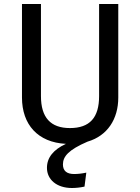

<svg xmlns="http://www.w3.org/2000/svg" viewBox="-20 -709 702 961"><path d="M476 -689V-228C476 -120 429 -68 330 -68C233 -68 185 -121 185 -228V-689H90V-221C90 -86 169 4 310 11C247 40 215 80 215 131C215 190 264 232 340 232C359 232 380 230 403 225L412 155C389 160 369 162 351 162C314 162 295 146 295 114C295 74 323 41 418 0C517 -29 572 -112 572 -221V-689Z"/></svg>

Font: Fira Sans
Style: Regular
Weight: 400
Designer: Carrois Corporate & Edenspiekermann AG
Foundry: Carrois Corporate GbR & Edenspiekermann AG
Version: Version 4.203